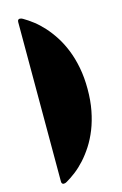

<svg xmlns="http://www.w3.org/2000/svg" viewBox="-147 -862 714 1124"><g transform="rotate(-15 210.5 -300.0)"><path d="M371.1 -299.8Q371.1 -229.5 359.6 -169.9Q348.1 -110.4 328.4 -60.8Q308.6 -11.2 282.7 29.1Q256.8 69.3 228.3 100.8Q199.7 132.3 169.7 155.5Q139.6 178.7 112.3 194.3Q108.4 196.8 103.5 198.5Q98.6 200.2 93.8 200.2Q88.4 200.2 84.2 196.5Q80.1 192.9 80.1 183.1V-782.2Q80.1 -792.5 84.2 -796.1Q88.4 -799.8 93.8 -799.8Q98.6 -799.8 103.5 -798.1Q108.4 -796.4 112.3 -793.9Q139.6 -778.3 169.7 -755.1Q199.7 -731.9 228.3 -700.4Q256.8 -668.9 282.7 -628.7Q308.6 -588.4 328.4 -538.8Q348.1 -489.3 359.6 -429.7Q371.1 -370.1 371.1 -299.8Z"/></g></svg>

Font: Fascinate
Style: Regular
Weight: 900
Designer: Astigmatic (AOETI)
Foundry: Astigmatic (AOETI)
Version: Version 1.000